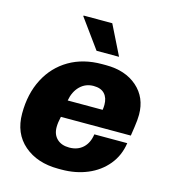

<svg xmlns="http://www.w3.org/2000/svg" viewBox="-109 -809 810 907"><g transform="rotate(15 296.0 -355.0)"><path d="M562 -335Q562 -310 556.5 -273.5Q551 -237 550 -230H208Q201 -200 201 -178Q201 -142 223 -121Q245 -100 283 -100Q324 -100 350 -124Q376 -148 382 -191H543Q534 -129 496.5 -83.5Q459 -38 401.5 -14Q344 10 275 10H259Q156 10 91.5 -45.5Q27 -101 27 -198Q27 -295 65 -368Q103 -441 171.5 -481Q240 -521 331 -521H351Q446 -521 504 -470Q562 -419 562 -335ZM219 -313H390Q392 -327 392 -338Q392 -372 374 -391.5Q356 -411 320 -411Q281 -411 254 -384.5Q227 -358 219 -313ZM188 -720H328L400 -575H290L187 -717Z"/></g></svg>

Font: Chivo ExtraBold Italic
Style: Regular
Weight: 800
Italic angle: -8.05°
Designer: Hector Gatti
Foundry: Omnibus-Type
Version: Version 1.007